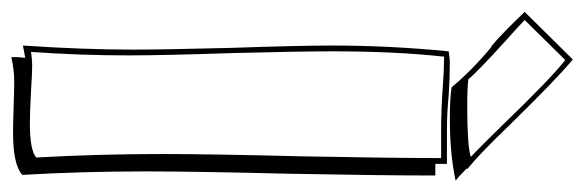

<svg xmlns="http://www.w3.org/2000/svg" viewBox="-360 -612 1008 331"><g transform="rotate(90 143.5 -446.0)"><path d="M226 -713H260V-693H280V-679Q280 -600 277 -440Q273 -277 273 -194Q273 -84 279 19Q262 35 206 35Q191 35 161 34Q132 33 119 33Q97 33 76 38Q76 34 76 26Q77 18 77 14Q60 17 56 18Q63 -86 63 -170Q63 -227 60 -342Q56 -457 56 -515Q56 -614 66 -716Q81 -718 84 -718Q112 -718 142 -716Q173 -713 202 -713ZM250 -703H226H203Q164 -703 125 -706Q97 -708 79 -708H75V-706Q66 -624 66 -516Q66 -458 69 -343Q73 -224 73 -164Q73 -80 67 4Q82 2 90 2Q103 2 134 4Q172 6 190 6Q237 6 249 -5Q243 -114 243 -223Q243 -303 247 -463Q250 -621 250 -699ZM-2 -847 80 -930Q112 -904 198 -816Q241 -771 269 -748L268 -747Q282 -733 289 -728Q243 -718 182 -718Q148 -718 128 -721Q100 -755 58 -790V-789Q36 -807 -2 -847ZM81 -917 12 -847 13 -846Q20 -839 47 -815Q104 -763 114 -750Q126 -748 162 -748Q228 -748 248 -754Q232 -769 192 -810Q112 -893 81 -917Z"/></g></svg>

Font: Londrina Shadow
Style: Regular
Weight: 400
Designer: Marcelo Magalhaes
Foundry: Marcelo Magalhães
Version: Version 1.001 2011